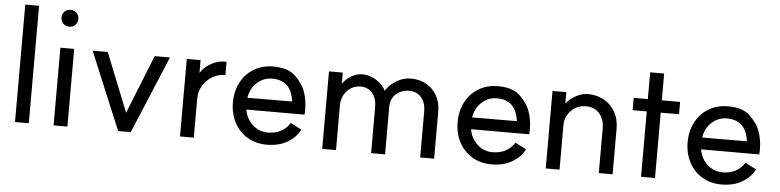

<svg xmlns="http://www.w3.org/2000/svg" viewBox="-44 -923 4674 1150"><g transform="rotate(5 2293.0 -348.0)"><path d="M151 -703V3H68V-703Z M383 -464V3H300V-464ZM392 -645Q392 -623 378 -608.5Q364 -594 342 -594Q320 -594 305.5 -608.5Q291 -623 291 -645Q291 -667 305.5 -681Q320 -695 342 -695Q364 -695 378 -681Q392 -667 392 -645Z M764 3H688L494 -463H585L726 -110L867 -463H959Z M1060 -463H1143V-386Q1166 -424 1209.5 -446.5Q1253 -469 1299 -467V-387Q1258 -388 1222 -367Q1186 -346 1164.5 -310.5Q1143 -275 1143 -234V3H1060Z M1358 -228Q1358 -296 1386.5 -349.5Q1415 -403 1465.5 -433Q1516 -463 1581 -463Q1672 -463 1716 -418Q1760 -373 1773 -336Q1793 -284 1793 -222L1792 -192H1442Q1451 -137 1490 -101.5Q1529 -66 1581 -66Q1670 -66 1714 -135L1780 -101Q1760 -57 1708.5 -25Q1657 7 1581 7Q1516 7 1465.5 -23Q1415 -53 1386.5 -106.5Q1358 -160 1358 -228ZM1581 -390Q1528 -390 1489.5 -354.5Q1451 -319 1442 -263L1711 -264Q1695 -390 1581 -390Z M2406 -389Q2356 -389 2324.5 -359.5Q2293 -330 2293 -283V3H2209V-275Q2209 -326 2182.5 -357.5Q2156 -389 2113 -389Q2063 -389 2030.5 -353Q1998 -317 1998 -266V3H1915V-463H1998V-396Q2019 -426 2051 -444.5Q2083 -463 2116 -463Q2159 -463 2198.5 -439Q2238 -415 2258 -377Q2281 -415 2323 -439Q2365 -463 2408 -463Q2460 -463 2501 -440Q2542 -417 2565 -375.5Q2588 -334 2588 -281V3H2504V-275Q2504 -326 2477 -357.5Q2450 -389 2406 -389Z M2709 -228Q2709 -296 2737.5 -349.5Q2766 -403 2816.5 -433Q2867 -463 2932 -463Q3023 -463 3067 -418Q3111 -373 3124 -336Q3144 -284 3144 -222L3143 -192H2793Q2802 -137 2841 -101.5Q2880 -66 2932 -66Q3021 -66 3065 -135L3131 -101Q3111 -57 3059.5 -25Q3008 7 2932 7Q2867 7 2816.5 -23Q2766 -53 2737.5 -106.5Q2709 -160 2709 -228ZM2932 -390Q2879 -390 2840.5 -354.5Q2802 -319 2793 -263L3062 -264Q3046 -390 2932 -390Z M3468 -389Q3414 -389 3378 -352.5Q3342 -316 3342 -265V3H3259V-463H3342V-395Q3366 -425 3402 -444Q3438 -463 3472 -463Q3524 -463 3567 -440Q3610 -417 3635.5 -373.5Q3661 -330 3661 -271V3H3578V-265Q3578 -321 3548 -355Q3518 -389 3468 -389Z M3832 -390H3747V-464H3832V-625H3916V-464H4026V-390H3916V3H3832Z M4092 -228Q4092 -296 4120.5 -349.5Q4149 -403 4199.5 -433Q4250 -463 4315 -463Q4406 -463 4450 -418Q4494 -373 4507 -336Q4527 -284 4527 -222L4526 -192H4176Q4185 -137 4224 -101.5Q4263 -66 4315 -66Q4404 -66 4448 -135L4514 -101Q4494 -57 4442.5 -25Q4391 7 4315 7Q4250 7 4199.5 -23Q4149 -53 4120.5 -106.5Q4092 -160 4092 -228ZM4315 -390Q4262 -390 4223.5 -354.5Q4185 -319 4176 -263L4445 -264Q4429 -390 4315 -390Z"/></g></svg>

Font: SUITE Medium
Style: Regular
Weight: 500
Designer: Sun
Foundry: Sun
Version: Version 2.040